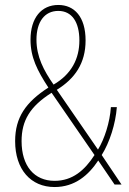

<svg xmlns="http://www.w3.org/2000/svg" viewBox="-20 -744 520 774"><path d="M215 -724C147 -724 103 -672 103 -584C103 -513 130 -460 175 -391C84 -332 41 -271 41 -175C41 -61 104 10 200 10C282 10 337 -38 376 -97L442 0H470L390 -119C422 -170 446 -245 451 -312H427C423 -251 401 -183 375 -141L209 -382C282 -427 325 -489 325 -581C325 -676 280 -724 215 -724ZM215 -700C270 -700 300 -655 300 -581C300 -507 268 -445 196 -403C156 -460 127 -516 127 -584C127 -655 159 -700 215 -700ZM188 -370 361 -119C321 -57 272 -15 200 -15C118 -15 67 -75 67 -175C67 -258 101 -315 188 -370Z"/></svg>

Font: Noto Sans Thai Cond Thin
Style: Regular
Weight: 100
Width: 3
Designer: Monotype Design Team
Foundry: Monotype Imaging Inc.
Version: Version 2.002